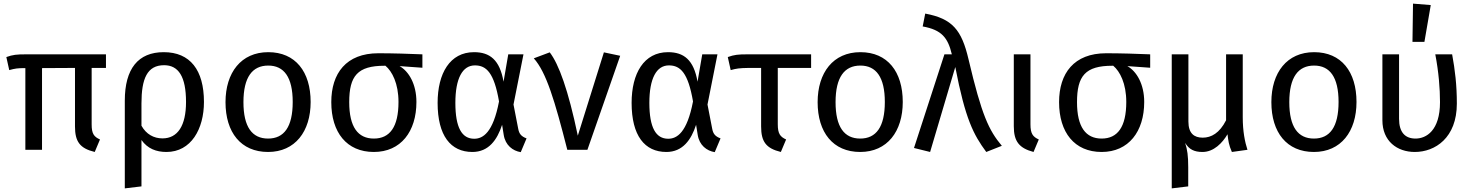

<svg xmlns="http://www.w3.org/2000/svg" viewBox="-20 -827 8133 1060"><path d="M31 -440C64 -449 77 -451 120 -451V0H212V-451L394 -452V-129C394 -45 421 -8 503 12L532 -57C499 -72 486 -88 486 -140V-452H565V-527H122C73 -527 51 -525 15 -512Z M669 213 761 202V-54C795 -6 843 12 899 12C1035 12 1106 -115 1106 -264C1106 -440 1030 -539 884 -539C743 -539 669 -448 669 -271ZM886 -467C965 -467 1007 -405 1007 -264C1007 -133 961 -63 877 -63C829 -63 787 -86 761 -133V-256C761 -392 792 -467 886 -467Z M1225 -263C1225 -96 1310 12 1460 12C1609 12 1695 -101 1695 -264C1695 -431 1611 -539 1461 -539C1311 -539 1225 -426 1225 -263ZM1324 -263C1324 -401 1373 -465 1461 -465C1548 -465 1596 -401 1596 -264C1596 -126 1548 -62 1460 -62C1372 -62 1324 -126 1324 -263Z M2044 12C2193 12 2279 -101 2279 -264C2279 -363 2237 -433 2186 -462L2312 -453V-527C2244 -530 2148 -533 2069 -533C1891 -533 1809 -422 1809 -263C1809 -96 1894 12 2044 12ZM1908 -263C1908 -408 1954 -464 2103 -464H2108C2145 -433 2180 -366 2180 -264C2180 -126 2132 -62 2044 -62C1956 -62 1908 -126 1908 -263Z M2396 -259C2396 -78 2468 12 2588 12C2678 12 2725 -55 2752 -138L2761 -82C2770 -25 2811 6 2855 13L2887 -63C2857 -74 2846 -89 2841 -116L2815 -250L2870 -527H2786L2760 -376C2739 -497 2684 -539 2597 -539C2464 -539 2396 -422 2396 -259ZM2602 -466C2666 -466 2708 -424 2735 -267C2702 -94 2646 -61 2598 -61C2530 -61 2494 -122 2494 -259C2494 -394 2533 -466 2602 -466Z M3112 0H3223L3404 -519L3314 -538L3170 -78C3117 -331 3065 -473 3015 -538L2927 -505C2996 -428 3043 -271 3112 0Z M3467 -259C3467 -78 3539 12 3659 12C3749 12 3796 -55 3823 -138L3832 -82C3841 -25 3882 6 3926 13L3958 -63C3928 -74 3917 -89 3912 -116L3886 -250L3941 -527H3857L3831 -376C3810 -497 3755 -539 3668 -539C3535 -539 3467 -422 3467 -259ZM3673 -466C3737 -466 3779 -424 3806 -267C3773 -94 3717 -61 3669 -61C3601 -61 3565 -122 3565 -259C3565 -394 3604 -466 3673 -466Z M4014 -440C4047 -449 4060 -451 4113 -452H4182V-129C4182 -45 4209 -8 4291 12L4320 -57C4287 -72 4274 -89 4274 -141V-452H4458V-527H4105C4056 -527 4034 -525 3998 -512Z M4494 -263C4494 -96 4579 12 4729 12C4878 12 4964 -101 4964 -264C4964 -431 4880 -539 4730 -539C4580 -539 4494 -426 4494 -263ZM4593 -263C4593 -401 4642 -465 4730 -465C4817 -465 4865 -401 4865 -264C4865 -126 4817 -62 4729 -62C4641 -62 4593 -126 4593 -263Z M5026 -10 5115 12 5254 -457C5309 -171 5354 -84 5425 12L5511 -22C5439 -108 5400 -190 5327 -500C5289 -662 5238 -724 5088 -752L5074 -681C5179 -662 5213 -619 5235 -527H5194Z M5577 -527V-130C5577 -46 5607 -9 5686 12L5715 -57C5682 -72 5669 -89 5669 -141V-527Z M6062 12C6211 12 6297 -101 6297 -264C6297 -363 6255 -433 6204 -462L6330 -453V-527C6262 -530 6166 -533 6087 -533C5909 -533 5827 -422 5827 -263C5827 -96 5912 12 6062 12ZM5926 -263C5926 -408 5972 -464 6121 -464H6126C6163 -433 6198 -366 6198 -264C6198 -126 6150 -62 6062 -62C5974 -62 5926 -126 5926 -263Z M6449 213 6540 202V96C6540 33 6535 -1 6523 -38C6545 -2 6573 12 6619 12C6681 12 6729 -38 6757 -86V-85C6761 -51 6764 -26 6781 12L6867 0C6853 -43 6841 -101 6841 -180V-527H6749V-163C6713 -92 6667 -67 6620 -67C6573 -67 6541 -90 6541 -156V-527H6449Z M6999 -263C6999 -96 7084 12 7234 12C7383 12 7469 -101 7469 -264C7469 -431 7385 -539 7235 -539C7085 -539 6999 -426 6999 -263ZM7098 -263C7098 -401 7147 -465 7235 -465C7322 -465 7370 -401 7370 -264C7370 -126 7322 -62 7234 -62C7146 -62 7098 -126 7098 -263Z M7612 -527V-163C7612 -48 7693 12 7791 12C7903 12 8023 -66 8023 -255C8023 -358 8013 -440 7997 -527H7904C7923 -428 7930 -338 7930 -263C7930 -106 7854 -62 7795 -62C7737 -62 7704 -97 7704 -171V-527ZM7778 -596H7844L7879 -799L7781 -807Z"/></svg>

Font: FiraGO Unicode
Style: Regular
Weight: 400
Designer: bBox Type
Foundry: bBox Type GmbH
Version: Version 1.001;PS 001.001;hotconv 1.0.88;makeotf.lib2.5.64775